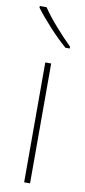

<svg xmlns="http://www.w3.org/2000/svg" viewBox="-88 -865 368 833"><g transform="rotate(10 96.0 -448.5)"><path d="M109 -66H83V-594H109ZM47 -831Q71 -795 108 -753Q145 -711 177 -680V-672H158Q122 -703 82.5 -746Q43 -789 17 -824V-831Z"/></g></svg>

Font: Noto Sans Malayalam UI SemiCondensed Thin
Style: Regular
Weight: 100
Width: 4
Designer: Jelle Bosma - Monotype Design Team
Foundry: Monotype Imaging Inc.
Version: Version 2.104; ttfautohint (v1.8.4.7-5d5b)